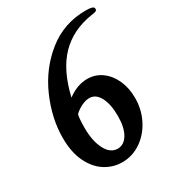

<svg xmlns="http://www.w3.org/2000/svg" viewBox="-173 -805 832 915"><g transform="rotate(-30 242.5 -347.0)"><path d="M42 -232Q42 -340 90.5 -450Q139 -560 229.5 -632Q320 -704 440 -704Q463 -704 474 -700.5Q485 -697 485 -687Q485 -679 477.5 -676Q470 -673 453 -671Q343 -654 274 -583Q205 -512 174 -378Q227 -418 283 -418Q327 -418 362 -392.5Q397 -367 416.5 -323.5Q436 -280 436 -226Q436 -162 408.5 -108Q381 -54 334 -22Q287 10 231 10Q181 10 138 -17Q95 -44 68.5 -98.5Q42 -153 42 -232ZM322 -193Q322 -257 301.5 -295.5Q281 -334 246 -334Q227 -334 205 -324Q183 -314 162 -295Q156 -275 156 -221Q156 -149 180 -103Q204 -57 244 -57Q279 -57 300.5 -93Q322 -129 322 -193Z"/></g></svg>

Font: Charm
Style: Bold
Weight: 700
Designer: Katatrad Aksorn Co.,Ltd.
Foundry: Cadson Demak Co.,Ltd.
Version: Version 1.001